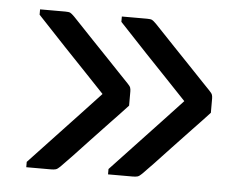

<svg xmlns="http://www.w3.org/2000/svg" viewBox="-40 -569 680 538"><g transform="rotate(5 300.0 -300.0)"><path d="M282 -507V-522Q300 -522 317.5 -522Q335 -522 353 -522Q363 -522 367 -520Q371 -518 379 -510Q383 -506 399 -489Q415 -472 437 -449Q459 -426 481.5 -402.5Q504 -379 521 -361Q538 -343 544 -337Q551 -330 552.5 -325.5Q554 -321 554 -315Q554 -305 554 -295Q554 -285 554 -275Q531 -250 504.5 -222.5Q478 -195 453 -168Q428 -141 408 -120Q388 -99 377 -88Q370 -81 365 -79.5Q360 -78 351 -78Q333 -78 316 -78Q299 -78 282 -78V-93Q325 -139 358.5 -174.5Q392 -210 420.5 -240.5Q449 -271 477 -301Q449 -331 421 -360Q393 -389 360 -424Q327 -459 282 -507ZM52 -507V-522Q70 -522 87.5 -522Q105 -522 123 -522Q133 -522 137 -520Q141 -518 149 -510Q153 -506 169 -489Q185 -472 207 -449Q229 -426 251.5 -402.5Q274 -379 291 -361Q308 -343 314 -337Q321 -330 322.5 -325.5Q324 -321 324 -315Q324 -305 324 -295Q324 -285 324 -275Q301 -250 274.5 -222.5Q248 -195 223 -168Q198 -141 178 -120Q158 -99 147 -88Q140 -81 135 -79.5Q130 -78 121 -78Q103 -78 86 -78Q69 -78 52 -78V-93Q95 -139 128.5 -174.5Q162 -210 190.5 -240.5Q219 -271 247 -301Q219 -331 191 -360Q163 -389 130 -424Q97 -459 52 -507Z"/></g></svg>

Font: Rec Mono Linear
Style: Regular
Weight: 400
Monospace: yes
Version: Version 1.085; ttfautohint (v1.8.4.7-5d5b)